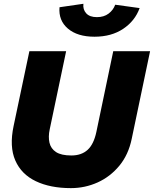

<svg xmlns="http://www.w3.org/2000/svg" viewBox="-20 -971 806 1005"><path d="M351.1 13.7Q243.2 13.7 167.5 -22.5Q91.8 -58.6 60.1 -131.1Q28.3 -203.6 51.3 -312L133.8 -703.1H326.2L240.2 -293.9Q231.9 -254.9 239 -223.9Q246.1 -192.9 273.4 -175Q300.8 -157.2 353.5 -157.2Q406.2 -157.2 438.5 -186.5Q470.7 -215.8 484.4 -280.3L572.8 -703.1H765.6L669.4 -244.1Q652.3 -161.1 604.7 -103.5Q557.1 -45.9 491 -16.1Q424.8 13.7 351.1 13.7ZM474.6 -778.8Q385.3 -778.8 335.4 -821.3Q285.6 -863.8 291.5 -933.1L416.5 -951.2Q413.1 -921.4 431.2 -901.4Q449.2 -881.3 487.3 -881.3Q523.9 -881.3 548.3 -899.7Q572.8 -918 583 -946.3L710.9 -928.7Q686.5 -861.3 624.8 -820.1Q563 -778.8 474.6 -778.8Z"/></svg>

Font: Schibsted Grotesk Black
Style: Italic
Weight: 900
Italic angle: -12°
Designer: Bakken & Baeck AS, Henrik Kongsvoll
Foundry: Schibsted ASA
Version: Version 1.100;gftools[0.9.25]